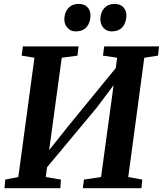

<svg xmlns="http://www.w3.org/2000/svg" viewBox="-20 -986 854 1006"><path d="M3.5 0 7.5 -45 76 -58.5 160.5 -683.5 93.5 -694.5 100 -743H391.5L386 -694.5L303.5 -683.5L230 -144.5L203.5 -156.5L335.5 -322.5L623 -674L579 -570.5L593.5 -683.5L519.5 -694.5L526 -743H813.5L808 -694.5L736 -683.5L652 -58.5L725.5 -45L721 0H414L420 -45L509.5 -58.5L582.5 -593L608.5 -584L486.5 -421.5L188.5 -64L229.5 -136L220 -58.5L299.5 -45L296 0ZM376.5 -821.5Q350.5 -821.5 333.5 -840.2Q316.5 -859 317 -886.5Q318 -922 338.2 -943.8Q358.5 -965.5 391.5 -965.5Q423 -965.5 439 -947.5Q455 -929.5 454 -903.5Q453.5 -867 433.8 -844.2Q414 -821.5 376.5 -821.5ZM564.5 -821.5Q538.5 -821.5 522 -840.2Q505.5 -859 506 -886.5Q506.5 -922 526.8 -943.8Q547 -965.5 579.5 -965.5Q610.5 -965.5 626.8 -947.5Q643 -929.5 642 -903.5Q641.5 -867 621.8 -844.2Q602 -821.5 564.5 -821.5Z"/></svg>

Font: Merriweather 24pt
Style: Bold Italic
Weight: 700
Italic angle: -7.8°
Designer: Eben Sorkin
Foundry: Eben Sorkin
Version: Version 2.101